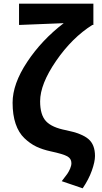

<svg xmlns="http://www.w3.org/2000/svg" viewBox="-20 -818 555 1049"><path d="M431.6 210.9 317.4 171.9Q338.9 144.5 347.7 131.8Q356.4 119.1 363.3 103Q370.1 86.9 370.1 73.2Q370.1 48.8 347.7 36.1Q325.2 23.4 256.8 8.8Q211.9 -1 178.2 -17.1Q144.5 -33.2 113.3 -63Q82 -92.8 65.4 -141.6Q48.8 -190.4 48.8 -256.8Q48.8 -359.4 128.4 -479.5Q208 -599.6 328.1 -691.4Q95.7 -682.6 84 -681.6V-797.9H490.2V-681.6H484.4Q374 -612.3 286.6 -485.4Q199.2 -358.4 199.2 -264.6Q199.2 -190.4 231.4 -155.8Q263.7 -121.1 341.8 -106.4Q427.7 -88.9 463.4 -58.1Q499 -27.3 499 34.2Q499 65.4 481.9 113.8Q464.8 162.1 431.6 210.9Z"/></svg>

Font: Nasu
Style: Bold
Weight: 700
Designer: Ryoko NISHIZUKA (kana &amp; ideographs); Paul D. Hunt (Latin, Greek &amp; Cyrillic); Wenlong ZHANG (bopomofo); Sandoll C
Version: Version 2014.1215